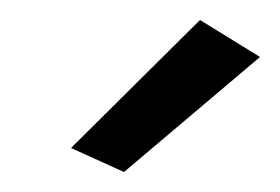

<svg xmlns="http://www.w3.org/2000/svg" viewBox="-20 -478 280 192"><path d="M51 -330 104 -306 240 -421 180 -458Z"/></svg>

Font: Rabbid Highway Sign II Hop
Style: Obl
Weight: 400
Foundry: Cannot Into Space Fonts
Version: Version 0.277